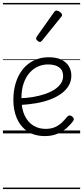

<svg xmlns="http://www.w3.org/2000/svg" viewBox="-20 -909 566 1308"><path d="M287 18Q215 18 167 -14.5Q119 -47 95 -102.5Q71 -158 71 -228Q71 -293 88 -346.5Q105 -400 136.5 -438.5Q168 -477 212.5 -498Q257 -519 312 -519Q365 -519 399 -502Q433 -485 449.5 -457Q466 -429 466 -394Q466 -356 448 -325.5Q430 -295 398 -271.5Q366 -248 322.5 -231.5Q279 -215 227 -206Q175 -197 120 -194L119 -240Q161 -241 203 -248Q245 -255 282 -267Q319 -279 348 -297Q377 -315 393.5 -338.5Q410 -362 410 -391Q410 -430 383 -450Q356 -470 307 -470Q272 -470 239.5 -456Q207 -442 181.5 -413Q156 -384 141 -341Q126 -298 126 -238Q126 -167 148.5 -121Q171 -75 208 -53Q245 -31 290 -31Q330 -31 357 -44Q384 -57 403.5 -76Q423 -95 439 -115Q447 -123 455 -122.5Q463 -122 471 -116Q479 -110 482 -102Q485 -94 479 -86Q461 -60 433.5 -36Q406 -12 369.5 3Q333 18 287 18ZM252 -623Q245 -623 235.5 -631Q226 -639 226 -647Q226 -649 227 -651.5Q228 -654 230 -659L349 -827Q353 -833 357 -835Q361 -837 366 -837Q373 -837 381.5 -832Q390 -827 396.5 -820.5Q403 -814 403 -807Q403 -803 401.5 -800Q400 -797 396 -793L266 -632Q259 -623 252 -623ZM0 369H526V379H0ZM0 -20H526V0H0ZM0 -505H526V-500H0ZM0 -889H526V-879H0Z"/></svg>

Font: Playwrite HR Lijeva Guides
Style: Regular
Weight: 400
Designer: Veronika Burian, José Scaglione
Foundry: TypeTogether
Version: Version 1.003